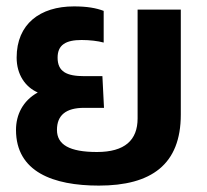

<svg xmlns="http://www.w3.org/2000/svg" viewBox="-20 -570 647 600"><path d="M289 10C453 10 545 -56 545 -212V-540H410V-200C410 -132 370 -95 283 -95C197 -95 158 -118 158 -164C158 -210 186 -233 243 -233H305L300 -332H244C188 -332 160 -346 160 -390C160 -430 186 -445 235 -445C260 -445 286 -442 304 -437V-536C280 -545 252 -550 211 -550C105 -550 32 -495 32 -390C32 -337 59 -298 98 -281C51 -255 30 -211 30 -164C30 -33 146 10 289 10Z"/></svg>

Font: Kanit Medium
Style: Regular
Weight: 500
Designer: Katatrad Team
Foundry: CadsonDemak
Version: Version 1.000;PS 001.000;hotconv 1.0.88;makeotf.lib2.5.64775